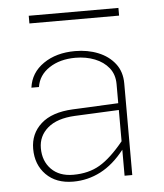

<svg xmlns="http://www.w3.org/2000/svg" viewBox="-49 -680 624 729"><g transform="rotate(-5 263.5 -316.0)"><path d="M426.3 -349.1V0H397V-99.1Q355 -45.4 305.9 -20Q256.8 5.4 201.2 5.4Q136.2 5.4 98.1 -33Q60.1 -71.3 60.1 -131.8Q60.1 -189.5 101.6 -226.8Q143.1 -264.2 222.7 -268.1L397 -276.4V-349.1Q397 -385.7 377 -410.9Q356.9 -436 323.5 -449.2Q290 -462.4 250 -462.4Q190.4 -462.4 149.9 -435.5Q109.4 -408.7 102.5 -363.8H73.7Q81.1 -420.4 129.9 -454.1Q178.7 -487.8 250.5 -487.8Q298.8 -487.8 338.6 -471.7Q378.4 -455.6 402.3 -424.8Q426.3 -394 426.3 -349.1ZM89.4 -131.8Q89.4 -82.5 119.9 -51.5Q150.4 -20.5 203.6 -20.5Q262.2 -20.5 304.9 -45.7Q347.7 -70.8 397 -131.3V-250.5L228.5 -242.7Q160.6 -239.3 125 -208.7Q89.4 -178.2 89.4 -131.8ZM429.2 -636.7V-607.4H87.4V-636.7Z"/></g></svg>

Font: Estedad-FD Thin
Style: Regular
Weight: 100
Designer: Amin Abedi
Version: Version 7.3